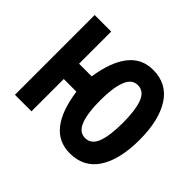

<svg xmlns="http://www.w3.org/2000/svg" viewBox="-127 -691 870 870"><g transform="rotate(45 308.0 -255.5)"><path d="M407 12Q333.5 12 289.8 -43.5Q246 -99 231 -207H150V0H44V-511H150V-305H231Q247 -411.5 290.8 -467.2Q334.5 -523 407 -523Q496.5 -523 542.2 -451.2Q588 -379.5 588 -255Q588 -129 542.2 -58.5Q496.5 12 407 12ZM407 -86Q447 -86 463.5 -130.5Q480 -175 480 -255Q480 -335.5 463.5 -380.2Q447 -425 407 -425Q369 -425 352 -380.2Q335 -335.5 335 -255Q335 -175 352 -130.5Q369 -86 407 -86Z"/></g></svg>

Font: Overpass Mono Light
Style: Regular
Weight: 300
Monospace: yes
Designer: Delve Withrington, Dave Bailey
Foundry: Delve Fonts LLC
Version: Version 4.000